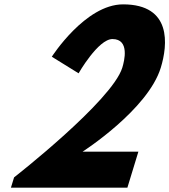

<svg xmlns="http://www.w3.org/2000/svg" viewBox="-20 -860 776 880"><path d="M495.4 -681C575.6 -681 549.8 -580 540.6 -550C494.1 -398 44.5 -47 44.5 -47L30.1 0H563.9L614.3 -165H358.7C358.7 -165 658 -357 717 -550C748.8 -654 768.7 -840 544 -840C370.9 -840 217.5 -600 217.5 -600L340.2 -524C340.2 -524 429.8 -681 495.4 -681Z"/></svg>

Font: Hussar
Style: BdSuprConOblThree
Weight: 700
Foundry: Cannot Into Space Fonts
Version: Version 2.00